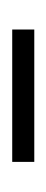

<svg xmlns="http://www.w3.org/2000/svg" viewBox="102 -432 77 322"><g transform="rotate(90 141.0 -271.5)"><path d="M30 -253H252V-290H30Z"/></g></svg>

Font: Noto Sans Armenian Condensed ExtraLight
Style: Regular
Weight: 200
Width: 3
Designer: Monotype Design Team
Foundry: Monotype Imaging Inc.
Version: Version 2.008